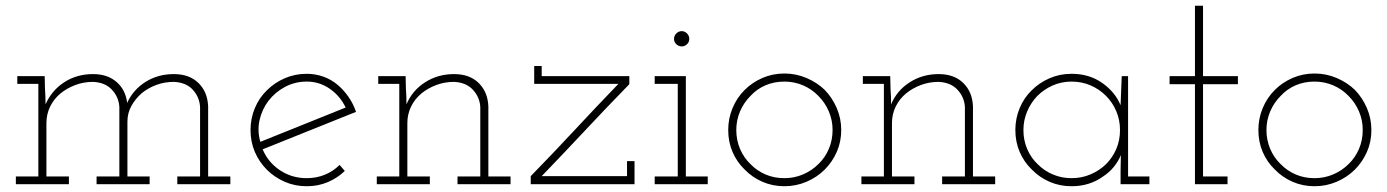

<svg xmlns="http://www.w3.org/2000/svg" viewBox="-20 -639 4812 666"><path d="M219 0V-27H141V-212Q141 -243 154 -269.5Q167 -296 190 -315Q212 -333 241 -344Q270 -355 303 -355Q345 -353 368.5 -327.5Q392 -302 394 -268V-27H315V0H499V-27H422V-217Q422 -247 436 -272Q450 -297 472 -316Q494 -334 522.5 -344.5Q551 -355 583 -355Q626 -353 649 -327.5Q672 -302 674 -268V-27H595V0H779V-27H702V-270Q700 -320 668.5 -351Q637 -382 583 -382Q528 -382 485 -355Q442 -328 421 -282Q416 -327 384.5 -354.5Q353 -382 303 -382Q246 -382 202.5 -353.5Q159 -325 138 -277Q138 -293 137.5 -304.5Q137 -316 136 -331L135 -375H40V-348H113V-27H35V0Z M1044 -356Q1088 -356 1124 -331Q1160 -306 1179 -266Q1105 -236 1031 -206.5Q957 -177 883 -147Q872 -186 880.5 -223Q889 -260 911 -289Q934 -319 968.5 -337.5Q1003 -356 1044 -356ZM1176 -46 1158 -67Q1136 -45 1107 -33Q1078 -21 1044 -21Q992 -21 951 -48.5Q910 -76 891 -121Q973 -154 1053 -186Q1133 -218 1215 -251Q1205 -280 1188.5 -303.5Q1172 -327 1152 -344Q1130 -363 1102 -373Q1074 -383 1044 -383Q1003 -383 967.5 -367.5Q932 -352 906 -326Q879 -300 864 -264Q849 -228 849 -188Q849 -147 864 -112Q879 -77 906 -50Q932 -24 967.5 -8.5Q1003 7 1044 7Q1083 7 1116.5 -7Q1150 -21 1176 -46Z M1471 0V-27H1393V-212Q1393 -243 1406 -269.5Q1419 -296 1442 -315Q1464 -333 1493 -344Q1522 -355 1555 -355Q1597 -353 1620.5 -327.5Q1644 -302 1646 -268V-27H1567V0H1751V-27H1674V-270Q1672 -320 1640.5 -351Q1609 -382 1555 -382Q1499 -382 1454.5 -353.5Q1410 -325 1390 -277Q1390 -293 1389.5 -304.5Q1389 -316 1388 -331L1387 -375H1292V-348H1365V-27H1287V0Z M2181 0V-80H2155V-28H1859Q1938 -110 2010.5 -187.5Q2083 -265 2163 -347V-375H1859V-410H1833V-348H2125Q2045 -265 1973 -187.5Q1901 -110 1821 -28V0Z M2435 0V-27H2359V-375H2251V-348H2331V-27H2251V0ZM2371 -504Q2371 -515 2363 -523Q2355 -531 2345 -531Q2334 -531 2326 -523Q2318 -515 2318 -504Q2318 -493 2326 -485.5Q2334 -478 2345 -478Q2355 -478 2363 -485.5Q2371 -493 2371 -504Z M2841 -51Q2867 -77 2882.5 -112Q2898 -147 2898 -188Q2898 -228 2882.5 -264Q2867 -300 2841 -327Q2814 -353 2777.5 -368.5Q2741 -384 2701 -384Q2660 -384 2624.5 -368.5Q2589 -353 2563 -327Q2536 -300 2521 -264Q2506 -228 2506 -188Q2506 -147 2521 -112Q2536 -77 2563 -51Q2589 -24 2624.5 -8.5Q2660 7 2701 7Q2741 7 2777.5 -8.5Q2814 -24 2841 -51ZM2583 -70Q2560 -92 2547 -122.5Q2534 -153 2534 -188Q2534 -222 2547 -252.5Q2560 -283 2583 -306Q2605 -330 2635 -343Q2665 -356 2701 -356Q2735 -356 2765.5 -343Q2796 -330 2819 -306Q2842 -283 2855 -252.5Q2868 -222 2868 -188Q2868 -153 2855 -122.5Q2842 -92 2819 -70Q2796 -47 2765.5 -34Q2735 -21 2701 -21Q2665 -21 2635 -34Q2605 -47 2583 -70Z M3152 0V-27H3074V-212Q3074 -243 3087 -269.5Q3100 -296 3123 -315Q3145 -333 3174 -344Q3203 -355 3236 -355Q3278 -353 3301.5 -327.5Q3325 -302 3327 -268V-27H3248V0H3432V-27H3355V-270Q3353 -320 3321.5 -351Q3290 -382 3236 -382Q3180 -382 3135.5 -353.5Q3091 -325 3071 -277Q3071 -293 3070.5 -304.5Q3070 -316 3069 -331L3068 -375H2973V-348H3046V-27H2968V0Z M3967 0V-27H3893V-375H3871Q3870 -349 3869 -324Q3868 -299 3867 -274Q3848 -320 3803 -351.5Q3758 -383 3697 -383Q3656 -383 3620.5 -367.5Q3585 -352 3559 -326Q3532 -300 3517 -264Q3502 -228 3502 -188Q3502 -147 3517 -112Q3532 -77 3559 -51Q3585 -24 3620.5 -8.5Q3656 7 3697 7Q3728 7 3755.5 -1.5Q3783 -10 3805 -26Q3827 -40 3843 -59.5Q3859 -79 3868 -101Q3868 -87 3867.5 -74Q3867 -61 3867 -47V0ZM3697 -356Q3732 -356 3762.5 -343Q3793 -330 3816 -307Q3839 -284 3852 -253.5Q3865 -223 3865 -188Q3865 -152 3852 -122Q3839 -92 3816 -69Q3793 -47 3762.5 -34Q3732 -21 3697 -21Q3663 -21 3633 -33.5Q3603 -46 3581 -68Q3557 -90 3543.5 -121Q3530 -152 3530 -188Q3530 -222 3543 -252.5Q3556 -283 3578 -306Q3601 -329 3631.5 -342.5Q3662 -356 3697 -356Z M4238 0V-27H4153V-347H4274V-375H4153V-619H4125V-375H4037V-347H4125V0Z M4680 -51Q4706 -77 4721.5 -112Q4737 -147 4737 -188Q4737 -228 4721.5 -264Q4706 -300 4680 -327Q4653 -353 4616.5 -368.5Q4580 -384 4540 -384Q4499 -384 4463.5 -368.5Q4428 -353 4402 -327Q4375 -300 4360 -264Q4345 -228 4345 -188Q4345 -147 4360 -112Q4375 -77 4402 -51Q4428 -24 4463.5 -8.5Q4499 7 4540 7Q4580 7 4616.5 -8.5Q4653 -24 4680 -51ZM4422 -70Q4399 -92 4386 -122.5Q4373 -153 4373 -188Q4373 -222 4386 -252.5Q4399 -283 4422 -306Q4444 -330 4474 -343Q4504 -356 4540 -356Q4574 -356 4604.5 -343Q4635 -330 4658 -306Q4681 -283 4694 -252.5Q4707 -222 4707 -188Q4707 -153 4694 -122.5Q4681 -92 4658 -70Q4635 -47 4604.5 -34Q4574 -21 4540 -21Q4504 -21 4474 -34Q4444 -47 4422 -70Z"/></svg>

Font: Josefin Slab Thin Light
Style: Regular
Weight: 300
Version: Version 2.000